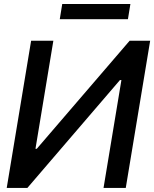

<svg xmlns="http://www.w3.org/2000/svg" viewBox="-20 -929 762 949"><path d="M133.8 -727.5H243.7L155.3 -193.4H161.6L620.6 -727.5H722.2L601.6 0H491.7L580.1 -533.2H572.8L115.2 0H13.2ZM624.5 -909.2 612.3 -834H275.4L287.6 -909.2Z"/></svg>

Font: Inter Tight Medium
Style: Italic
Weight: 500
Italic angle: -9.39999°
Designer: Rasmus Andersson
Foundry: rsms
Version: Version 3.004